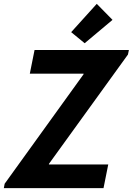

<svg xmlns="http://www.w3.org/2000/svg" viewBox="-32 -980 692 1000"><path d="M-12.1 0 -7.7 -23.1 403.3 -593.3V-596.3H123.3L148 -719.7H639.4L634.4 -695.9L222.8 -126.4V-123.4H531.8L507.1 0ZM409 -754.9 338.7 -812.5 472 -960 554 -876.5Z"/></svg>

Font: Reddit Sans
Style: Italic
Weight: 400
Italic angle: -11.25°
Designer: Stephen Hutchings
Version: Version 1.013